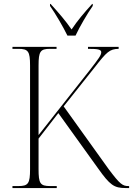

<svg xmlns="http://www.w3.org/2000/svg" viewBox="-20 -951 673 971"><path d="M321 -771H362C383 -816 421 -881 449 -921V-931H446C405 -886 372 -847 342 -802C311 -847 277 -886 236 -931H233V-921C261 -881 299 -816 321 -771ZM43 0H267V-10H234C183 -10 175 -23 175 -96V-250L275 -379L477 -98C536 -15 557 0 615 0H633V-10H630C600 -10 587 -19 530 -95L302 -413L457 -608C520 -689 534 -703 580 -704V-714H425V-704C474 -704 492 -701 492 -687C492 -672 480 -656 436 -599L175 -268V-620C175 -691 184 -704 233 -704H266V-714H43V-704H73C123 -704 132 -691 132 -620V-95C132 -23 123 -10 73 -10H43Z"/></svg>

Font: Noto Serif Display SemiCondensed ExtraLight
Style: Regular
Weight: 200
Width: 4
Designer: Monotype Design Team
Foundry: Monotype Imaging Inc.
Version: Version 2.009